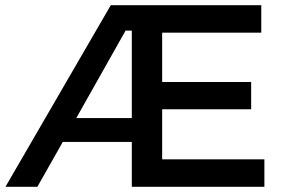

<svg xmlns="http://www.w3.org/2000/svg" viewBox="-20 -720 1092 740"><path d="M999 0H488V-173H222L124 0H1L407 -700H987V-594H605V-404H948V-299H605V-106H999ZM488 -602H464L274 -265H488Z"/></svg>

Font: Sapa
Style: Regular
Weight: 400
Version: Version 1.20 June 8, 2016